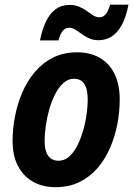

<svg xmlns="http://www.w3.org/2000/svg" viewBox="-20 -775 559 805"><path d="M212.9 9.8Q158.2 9.8 117.7 -13.4Q77.1 -36.6 54.9 -80.1Q32.7 -123.5 32.7 -183.6Q32.7 -233.9 42.7 -286.1Q52.7 -338.4 73.2 -386.7Q93.8 -435.1 126 -473.1Q158.2 -511.2 202.4 -533.4Q246.6 -555.7 303.7 -555.7Q358.9 -555.7 398.9 -532.2Q439 -508.8 460.4 -464.6Q481.9 -420.4 481.9 -358.4Q481.9 -306.6 471.9 -254.4Q461.9 -202.1 441.2 -154.5Q420.4 -106.9 388.7 -70.1Q356.9 -33.2 313 -11.7Q269 9.8 212.9 9.8ZM226.1 -101.1Q249 -101.1 268.1 -116.9Q287.1 -132.8 301.8 -160.2Q316.4 -187.5 326.7 -221.2Q336.9 -254.9 342.3 -290.5Q347.7 -326.2 347.7 -358.9Q347.7 -384.8 342 -404.1Q336.4 -423.3 323.7 -434.1Q311 -444.8 290 -444.8Q265.6 -444.8 245.8 -427Q226.1 -409.2 211.2 -380.1Q196.3 -351.1 186.5 -316.4Q176.8 -281.7 171.9 -246.8Q167 -211.9 167 -183.1Q167 -143.6 181.6 -122.3Q196.3 -101.1 226.1 -101.1ZM147.5 -605.5Q157.2 -652.8 173.3 -686Q189.5 -719.2 213.9 -736.8Q238.3 -754.4 272 -754.4Q294.9 -754.4 312.7 -746.6Q330.6 -738.8 344.5 -728.5Q358.4 -718.3 370.8 -710.4Q383.3 -702.6 396.5 -702.6Q412.1 -702.6 422.6 -714.6Q433.1 -726.6 441.9 -755.4H518.6Q508.3 -701.7 489.7 -668.7Q471.2 -635.7 446.8 -621.1Q422.4 -606.4 393.6 -606.4Q370.6 -606.4 353.3 -614.5Q335.9 -622.6 322 -632.8Q308.1 -643.1 295.4 -650.9Q282.7 -658.7 268.6 -658.7Q254.4 -658.7 243.2 -645.5Q231.9 -632.3 225.6 -605.5Z"/></svg>

Font: Open Sans SemiCondensed
Style: Bold Italic
Weight: 700
Width: 4
Italic angle: -12°
Designer: Monotype Design Team
Foundry: Monotype Imaging Inc.
Version: Version 3.003